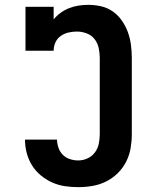

<svg xmlns="http://www.w3.org/2000/svg" viewBox="-20 -763 640 791"><path d="M302 8Q275 8 247.5 4Q220 0 194.5 -11.5Q169 -23 147.5 -41Q126 -59 111.5 -82.5Q97 -106 90 -133Q83 -160 83 -188Q83 -188 83 -188Q83 -188 83 -188H215Q215 -188 215 -188Q215 -188 215 -188Q215 -171 221 -154Q227 -137 239 -125Q251 -113 268 -107.5Q285 -102 302 -102Q322 -102 340.5 -110.5Q359 -119 371 -135Q383 -151 387 -171Q391 -191 391 -210V-525Q391 -545 386.5 -565.5Q382 -586 369.5 -602Q357 -618 337 -625.5Q317 -633 297 -633Q279 -633 262 -629Q245 -625 230.5 -615Q216 -605 208.5 -588.5Q201 -572 201 -554H85V-735H201V-683Q213 -698 229.5 -710Q246 -722 265 -729.5Q284 -737 304 -740Q324 -743 344 -743Q371 -743 397 -737Q423 -731 445 -715.5Q467 -700 482.5 -677.5Q498 -655 507 -630Q516 -605 519.5 -578Q523 -551 523 -525V-210Q523 -181 518 -152Q513 -123 499.5 -96.5Q486 -70 464.5 -49Q443 -28 416.5 -15Q390 -2 361 3Q332 8 302 8Z"/></svg>

Font: Iosevka Slab XBdEx
Style: Regular
Weight: 800
Width: 7
Monospace: yes
Designer: Belleve Invis
Foundry: Belleve Invis
Version: Version 11.1.0; ttfautohint (v1.8.3)